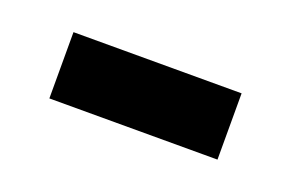

<svg xmlns="http://www.w3.org/2000/svg" viewBox="-31 -381 335 220"><g transform="rotate(20 136.0 -270.5)"><path d="M33 -230.6V-311.4H238V-230.6Z"/></g></svg>

Font: Archivo SemiBold Condensed
Style: Regular
Weight: 600
Width: 3
Version: Version 2.001